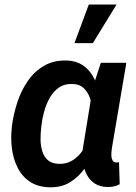

<svg xmlns="http://www.w3.org/2000/svg" viewBox="-20 -800 587 831"><path d="M30.8 -245.1 31.7 -255.9Q38.1 -304.2 54.2 -354.7Q70.3 -405.3 98.9 -447.5Q127.4 -489.7 169.9 -514.9Q212.4 -540 270 -538.1Q309.1 -536.6 336.2 -519Q363.3 -501.5 380.4 -472.9Q397.5 -444.3 406.2 -409.7Q415 -375 417.7 -339.4Q420.4 -303.7 418.5 -272.9L416 -246.6Q408.7 -204.6 392.1 -158.9Q375.5 -113.3 348.6 -74.2Q321.8 -35.2 283.9 -11.7Q246.1 11.7 195.3 10.7Q143.1 9.3 108.9 -13.9Q74.7 -37.1 56.2 -74.5Q37.6 -111.8 31.7 -156.5Q25.9 -201.2 30.8 -245.1ZM159.2 -255.9 158.2 -245.6Q155.3 -222.2 155.5 -196Q155.8 -169.9 162.8 -146.2Q169.9 -122.6 186.5 -107.4Q203.1 -92.3 233.9 -90.8Q264.6 -89.8 288.3 -102.8Q312 -115.7 329.8 -137.9Q347.7 -160.2 358.9 -187Q370.1 -213.9 375.5 -240.2L380.4 -275.4Q381.8 -298.3 379.6 -325.7Q377.4 -353 368.4 -377.9Q359.4 -402.8 341.6 -419.4Q323.7 -436 294.4 -436.5Q259.3 -438 234.9 -420.9Q210.4 -403.8 194.8 -375.7Q179.2 -347.7 170.7 -315.7Q162.1 -283.7 159.2 -255.9ZM416.5 -528.3H526.9L464.8 -162.1Q463.9 -155.3 462.6 -144.5Q461.4 -133.8 462.2 -123.3Q462.9 -112.8 467.5 -105.2Q472.2 -97.7 483.4 -96.7Q486.3 -96.2 489.3 -96.9Q492.2 -97.7 495.1 -98.1L498 -2.4Q484.9 4.4 471.2 7.1Q457.5 9.8 442.4 9.3Q412.6 8.3 391.6 -4.9Q370.6 -18.1 358.2 -39.6Q345.7 -61 340.3 -87.2Q335 -113.3 335.9 -140.1L381.8 -422.4ZM302.2 -613.3 364.3 -780.3H484.4L381.8 -613.3Z"/></svg>

Font: Roboto SemiBold
Style: Italic
Weight: 600
Designer: Christian Robertson
Foundry: Google
Version: Version 3.009; 2024